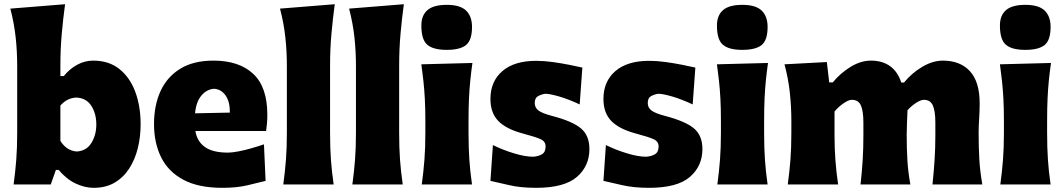

<svg xmlns="http://www.w3.org/2000/svg" viewBox="-20 -880 5078 916"><path d="M426.8 16.1Q384.8 16.1 341.1 -4.4Q297.4 -24.9 259.8 -69.3H246.6L222.2 0H44.9Q53.2 -60.5 57.6 -117.7Q62 -174.8 62 -246.6V-565.9Q62 -635.3 54.7 -702.4Q47.4 -769.5 29.3 -838.9L290.5 -859.9Q281.2 -792.5 274.7 -719.5Q268.1 -646.5 268.1 -565.9V-517.1H284.2Q312 -551.3 348.1 -571Q384.3 -590.8 424.8 -590.8Q499.5 -590.8 549.8 -550.5Q600.1 -510.3 625.5 -441.7Q650.9 -373 650.9 -287.6Q650.9 -227.5 637.5 -173.1Q624 -118.7 596.4 -75.9Q568.8 -33.2 526.6 -8.5Q484.4 16.1 426.8 16.1ZM345.2 -157.2Q392.6 -159.7 416 -198Q439.5 -236.3 439.5 -285.6Q439.5 -337.9 415.8 -375Q392.1 -412.1 344.7 -414.6Q300.3 -413.1 268.1 -376.5V-208Q296.9 -161.6 345.2 -157.2Z M1041 16.1Q926.3 16.1 854.2 -22.7Q782.2 -61.5 748.5 -130.1Q714.8 -198.7 714.8 -288.1Q714.8 -377 745.8 -445.1Q776.9 -513.2 839.8 -552Q902.8 -590.8 998.5 -590.8Q1120.1 -590.8 1187.7 -528.1Q1255.4 -465.3 1255.4 -332.5Q1255.4 -309.1 1253.7 -290.8Q1252 -272.5 1249.5 -254.9H912.1Q920.4 -205.1 957.8 -178.5Q995.1 -151.9 1067.4 -151.9Q1086.9 -151.9 1116.5 -157.5Q1146 -163.1 1178.5 -172.4Q1210.9 -181.6 1239.3 -191.4L1247.1 -17.1Q1210 -7.8 1159.7 4.2Q1109.4 16.1 1041 16.1ZM1076.7 -342.8Q1077.1 -395.5 1055.9 -425Q1034.7 -454.6 1001 -456.5Q965.3 -453.6 940.4 -423.6Q915.5 -393.6 910.6 -339.4Z M1331.5 0Q1339.8 -60.5 1344.2 -117.7Q1348.6 -174.8 1348.6 -246.6V-565.9Q1348.6 -635.3 1341.3 -702.4Q1334 -769.5 1315.9 -838.9L1577.1 -859.9Q1567.9 -792.5 1561.3 -719.5Q1554.7 -646.5 1554.7 -565.9V-246.6Q1554.7 -174.8 1558.8 -117.7Q1563 -60.5 1571.8 0Z M1661.1 0Q1669.4 -60.5 1673.8 -117.7Q1678.2 -174.8 1678.2 -246.6V-565.9Q1678.2 -635.3 1670.9 -702.4Q1663.6 -769.5 1645.5 -838.9L1906.7 -859.9Q1897.5 -792.5 1890.9 -719.5Q1884.3 -646.5 1884.3 -565.9V-246.6Q1884.3 -174.8 1888.4 -117.7Q1892.6 -60.5 1901.4 0Z M1992.2 0Q2000.5 -60.5 2004.9 -117.7Q2009.3 -174.8 2009.3 -246.6V-303.2Q2009.3 -362.8 2006.8 -408.4Q2004.4 -454.1 2000 -493.7Q1995.6 -533.2 1990.2 -573.2L2233.9 -579.6Q2228 -538.6 2223.9 -498.3Q2219.7 -458 2217.5 -411.1Q2215.3 -364.3 2215.3 -303.2V-246.6Q2215.3 -174.8 2219.2 -117.7Q2223.1 -60.5 2231.9 0ZM2110.8 -642.1Q2047.4 -642.1 2018.8 -666.3Q1990.2 -690.4 1990.2 -758.3Q1990.2 -806.2 2019 -831.5Q2047.9 -856.9 2111.8 -856.9Q2175.3 -856.9 2203.6 -829.6Q2231.9 -802.2 2231.9 -751.5Q2231.9 -688.5 2203.6 -665.3Q2175.3 -642.1 2110.8 -642.1Z M2537.6 16.1Q2463.9 16.1 2409.7 3.4Q2355.5 -9.3 2319.8 -17.1L2331.5 -188Q2377.9 -165 2431.4 -148.7Q2484.9 -132.3 2523.4 -132.3Q2547.9 -133.8 2565.4 -144Q2583 -154.3 2583 -181.2Q2583 -205.1 2559.6 -215.8Q2536.1 -226.6 2475.6 -242.7Q2394.5 -264.2 2357.2 -303Q2319.8 -341.8 2319.8 -407.7Q2319.8 -491.7 2376.7 -540.8Q2433.6 -589.8 2538.1 -589.8Q2575.2 -589.8 2617.2 -584Q2659.2 -578.1 2696.8 -570.6Q2734.4 -563 2758.3 -557.6L2745.6 -381.8Q2692.4 -406.7 2647.7 -419.7Q2603 -432.6 2581.5 -432.6Q2564.9 -430.7 2548.1 -421.9Q2531.2 -413.1 2531.2 -388.7Q2531.2 -366.7 2548.3 -353.3Q2565.4 -339.8 2613.3 -327.1Q2710.4 -301.8 2751.2 -267.8Q2792 -233.9 2792 -168.9Q2792 -87.4 2731.9 -35.6Q2671.9 16.1 2537.6 16.1Z M3076.7 16.1Q3002.9 16.1 2948.7 3.4Q2894.5 -9.3 2858.9 -17.1L2870.6 -188Q2917 -165 2970.5 -148.7Q3023.9 -132.3 3062.5 -132.3Q3086.9 -133.8 3104.5 -144Q3122.1 -154.3 3122.1 -181.2Q3122.1 -205.1 3098.6 -215.8Q3075.2 -226.6 3014.6 -242.7Q2933.6 -264.2 2896.2 -303Q2858.9 -341.8 2858.9 -407.7Q2858.9 -491.7 2915.8 -540.8Q2972.7 -589.8 3077.1 -589.8Q3114.3 -589.8 3156.2 -584Q3198.2 -578.1 3235.8 -570.6Q3273.4 -563 3297.4 -557.6L3284.7 -381.8Q3231.4 -406.7 3186.8 -419.7Q3142.1 -432.6 3120.6 -432.6Q3104 -430.7 3087.2 -421.9Q3070.3 -413.1 3070.3 -388.7Q3070.3 -366.7 3087.4 -353.3Q3104.5 -339.8 3152.3 -327.1Q3249.5 -301.8 3290.3 -267.8Q3331.1 -233.9 3331.1 -168.9Q3331.1 -87.4 3271 -35.6Q3210.9 16.1 3076.7 16.1Z M3402.3 0Q3410.6 -60.5 3415 -117.7Q3419.4 -174.8 3419.4 -246.6V-303.2Q3419.4 -362.8 3417 -408.4Q3414.6 -454.1 3410.2 -493.7Q3405.8 -533.2 3400.4 -573.2L3644 -579.6Q3638.2 -538.6 3634 -498.3Q3629.9 -458 3627.7 -411.1Q3625.5 -364.3 3625.5 -303.2V-246.6Q3625.5 -174.8 3629.4 -117.7Q3633.3 -60.5 3642.1 0ZM3521 -642.1Q3457.5 -642.1 3429 -666.3Q3400.4 -690.4 3400.4 -758.3Q3400.4 -806.2 3429.2 -831.5Q3458 -856.9 3522 -856.9Q3585.4 -856.9 3613.8 -829.6Q3642.1 -802.2 3642.1 -751.5Q3642.1 -688.5 3613.8 -665.3Q3585.4 -642.1 3521 -642.1Z M4428.7 0Q4435.1 -60.5 4438.7 -116.2Q4442.4 -171.9 4442.4 -234.9V-294.9Q4442.4 -350.1 4430.4 -377Q4418.5 -403.8 4387.7 -403.8Q4373 -403.8 4350.1 -388.9Q4327.1 -374 4309.6 -354Q4308.6 -325.7 4307.1 -294.7Q4305.7 -263.7 4305.7 -237.8Q4305.7 -169.4 4309.1 -114Q4312.5 -58.6 4323.2 0H4085.4Q4092.3 -60.5 4095.7 -116.2Q4099.1 -171.9 4099.1 -234.9V-294.9Q4099.1 -350.1 4087.2 -377Q4075.2 -403.8 4043.9 -403.8Q4028.3 -403.8 4003.4 -386.5Q3978.5 -369.1 3961.4 -347.7V-234.9Q3961.4 -171.9 3965.6 -116.2Q3969.7 -60.5 3978.5 0H3738.3Q3746.6 -60.5 3751 -117.7Q3755.4 -174.8 3755.4 -246.6V-303.2Q3755.4 -369.6 3748.3 -436.8Q3741.2 -503.9 3722.7 -573.2L3924.8 -584L3936 -486.8H3953.1Q3988.8 -530.8 4037.6 -560.8Q4086.4 -590.8 4135.3 -590.8Q4188.5 -590.8 4225.3 -565.2Q4262.2 -539.6 4279.8 -486.3H4293Q4329.6 -531.2 4379.6 -561Q4429.7 -590.8 4478.5 -590.8Q4561 -590.8 4607.4 -540.3Q4653.8 -489.7 4653.8 -387.2Q4653.8 -350.1 4651.4 -313.7Q4648.9 -277.3 4648.9 -246.6Q4648.9 -174.8 4652.3 -117.7Q4655.8 -60.5 4666.5 0Z M4752.4 0Q4760.7 -60.5 4765.1 -117.7Q4769.5 -174.8 4769.5 -246.6V-303.2Q4769.5 -362.8 4767.1 -408.4Q4764.6 -454.1 4760.3 -493.7Q4755.9 -533.2 4750.5 -573.2L4994.1 -579.6Q4988.3 -538.6 4984.1 -498.3Q4980 -458 4977.8 -411.1Q4975.6 -364.3 4975.6 -303.2V-246.6Q4975.6 -174.8 4979.5 -117.7Q4983.4 -60.5 4992.2 0ZM4871.1 -642.1Q4807.6 -642.1 4779.1 -666.3Q4750.5 -690.4 4750.5 -758.3Q4750.5 -806.2 4779.3 -831.5Q4808.1 -856.9 4872.1 -856.9Q4935.5 -856.9 4963.9 -829.6Q4992.2 -802.2 4992.2 -751.5Q4992.2 -688.5 4963.9 -665.3Q4935.5 -642.1 4871.1 -642.1Z"/></svg>

Font: Pinar DS4-ExtraBold
Style: Regular
Weight: 800
Designer: Amin Abedi
Version: Version 2.000